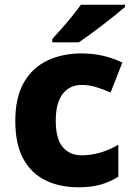

<svg xmlns="http://www.w3.org/2000/svg" viewBox="-20 -786 567 816"><path d="M314 10Q233 10 172.5 -20Q112 -50 78.5 -112Q45 -174 45 -272Q45 -372 81.5 -435.5Q118 -499 182 -529Q246 -559 327 -559Q376 -559 420 -548.5Q464 -538 500 -520L450 -393Q418 -407 388 -416Q358 -425 327 -425Q276 -425 246.5 -387Q217 -349 217 -273Q217 -196 246.5 -161Q276 -126 327 -126Q368 -126 408 -138Q448 -150 483 -171V-35Q450 -14 409.5 -2Q369 10 314 10ZM511 -756Q495 -742 470 -722Q445 -702 416.5 -680Q388 -658 361 -638.5Q334 -619 315 -606H202V-620Q218 -638 241 -663.5Q264 -689 286 -716.5Q308 -744 324 -766H511Z"/></svg>

Font: Noto Sans Meetei Mayek ExtraBold
Style: Regular
Weight: 800
Designer: Monotype Design Team and Neelakash Kshetrimayum
Foundry: Monotype Imaging Inc.
Version: Version 2.002; ttfautohint (v1.8.4.7-5d5b)